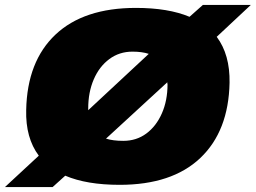

<svg xmlns="http://www.w3.org/2000/svg" viewBox="-63 -740 1035 777"><path d="M421 8Q288 8 201 -29L150 17H-43L94 -110Q40 -182 43 -295Q47 -492 161.5 -600Q276 -708 487 -708Q618 -708 704 -672L758 -720H952L814 -591Q868 -519 866 -405Q862 -209 747.5 -100.5Q633 8 421 8ZM294 -301Q294 -301 294 -300Q294 -299 294 -294L539 -522Q512 -531 473 -531Q420 -531 379.5 -501Q339 -471 316.5 -419Q294 -367 294 -301ZM436 -170Q489 -170 529 -199.5Q569 -229 592 -281Q615 -333 615 -399Q615 -399 614.5 -400Q614 -401 614 -407L366 -179Q394 -170 436 -170Z"/></svg>

Font: Georama Expanded Black
Style: Italic
Weight: 900
Width: 7
Italic angle: -9°
Designer: Jean-Baptiste Levee
Foundry: Production Type
Version: Version 1.000